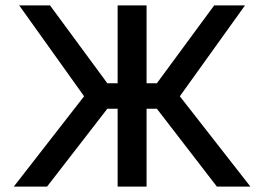

<svg xmlns="http://www.w3.org/2000/svg" viewBox="-20 -690 977 710"><path d="M415 -670V-382H377L165 -670H51L291 -334L31 0H154L377 -288H415V0H522V-288H560L782 0H906L645 -334L886 -670H772L560 -382H522V-670Z"/></svg>

Font: LT Wave Alt Medium
Style: Regular
Weight: 500
Designer: Daniel Lyons
Version: Version 2.5 (Glyphs App)